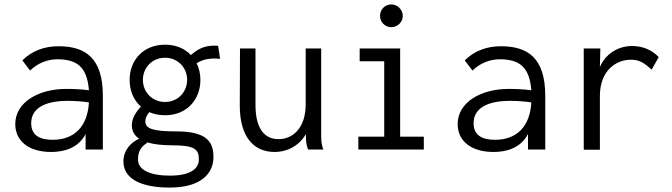

<svg xmlns="http://www.w3.org/2000/svg" viewBox="-20 -676 3040 868"><path d="M211 11C264 11 332 -3 367 -70V0H445V-243C445 -415 365 -467 244 -467C181 -467 124 -446 81 -403L116 -357C151 -391 195 -408 239 -408C327 -408 374 -374 382 -268C344 -273 310 -274 279 -274C153 -274 49 -213 49 -115C49 -41 107 11 211 11ZM121 -119C121 -190 189 -220 285 -220C315 -220 350 -218 382 -213C376 -104 316 -44 218 -44C163 -44 121 -62 121 -119Z M726 -155C825 -155 886 -226 886 -315C886 -342 880 -368 869 -390C900 -410 935 -414 975 -410L966 -469C914 -473 878 -459 843 -427C816 -456 776 -474 726 -474C627 -474 566 -403 566 -315C566 -266 584 -223 617 -194C592 -167 576 -139 576 -110C576 -83 588 -63 609 -49C570 -31 538 4 538 54C538 133 619 172 747 172C893 172 945 105 945 34C945 -33 917 -82 777 -82C670 -82 637 -95 637 -127C637 -141 642 -153 655 -169C676 -160 700 -155 726 -155ZM726 -215C668 -215 626 -260 626 -315C626 -370 668 -415 726 -415C784 -415 826 -370 826 -315C826 -260 784 -215 726 -215ZM604 46C604 8 616 -11 647 -32C677 -23 716 -19 762 -19C863 -19 879 1 879 45C879 88 839 118 748 118C658 118 604 92 604 46Z M1221 11C1281 11 1334 -19 1363 -70C1363 -47 1363 -23 1373 0H1442C1432 -24 1432 -47 1432 -71V-457H1362V-205C1362 -96 1303 -47 1239 -47C1182 -47 1135 -86 1135 -202V-457H1065L1064 -202C1063 -54 1130 11 1221 11Z M1749 -553C1777 -553 1801 -576 1801 -604C1801 -632 1777 -656 1749 -656C1720 -656 1698 -633 1698 -604C1698 -576 1721 -553 1749 -553ZM1600 0H1896V-58H1789V-457H1606V-399H1717V-58H1600Z M2211 11C2264 11 2332 -3 2367 -70V0H2445V-243C2445 -415 2365 -467 2244 -467C2181 -467 2124 -446 2081 -403L2116 -357C2151 -391 2195 -408 2239 -408C2327 -408 2374 -374 2382 -268C2344 -273 2310 -274 2279 -274C2153 -274 2049 -213 2049 -115C2049 -41 2107 11 2211 11ZM2121 -119C2121 -190 2189 -220 2285 -220C2315 -220 2350 -218 2382 -213C2376 -104 2316 -44 2218 -44C2163 -44 2121 -62 2121 -119Z M2619 1H2692V-242C2692 -357 2765 -406 2832 -406C2866 -406 2887 -397 2926 -361L2958 -418C2926 -451 2885 -468 2837 -468C2776 -468 2718 -434 2692 -373L2694 -457H2619Z"/></svg>

Font: Inconsolata Thin
Style: Regular
Weight: 100
Monospace: yes
Designer: Raph Levien, Cyreal, Brenton Simpson
Foundry: Raph Levien, Cyreal, Google
Version: Version 3.100